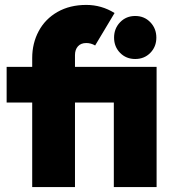

<svg xmlns="http://www.w3.org/2000/svg" viewBox="-20 -761 706 781"><path d="M617 0H443V-344H285V0H111V-344H7V-489H111V-525Q111 -585 137.5 -634.5Q164 -684 214 -712.5Q264 -741 331 -741Q393 -741 446 -708L367 -576Q350 -586 331 -586Q309 -586 297 -572.5Q285 -559 285 -537V-489H617ZM444 -608Q444 -645 468.5 -670.5Q493 -696 530 -696Q567 -696 591.5 -670.5Q616 -645 616 -608Q616 -571 591.5 -546Q567 -521 530 -521Q493 -521 468.5 -546Q444 -571 444 -608Z"/></svg>

Font: Outfit Extra Bold
Style: Regular
Weight: 800
Designer: Rodrigo Fuenzalida
Foundry: fragTYPE
Version: Version 1.000